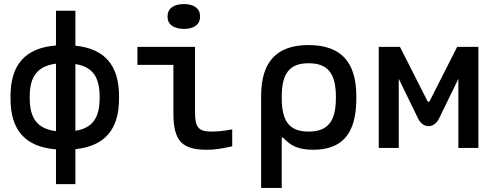

<svg xmlns="http://www.w3.org/2000/svg" viewBox="-20 -732 2440 950"><path d="M32 -256V-244C32 -87 106 -5 257 7V179H353V6C498 -9 569 -91 569 -244V-256C569 -409 498 -491 353 -506V-679H257V-507C106 -495 32 -413 32 -256ZM127 -247V-253C127 -355 166 -405 257 -417V-83C166 -95 127 -145 127 -247ZM353 -85V-415C438 -402 473 -351 473 -253V-247C473 -149 438 -98 353 -85Z M1026 -81C965 -81 945 -100 945 -174V-500H660V-411H838V-169C838 -33 883 9 1003 9C1041 9 1073 4 1129 -8V-92C1089 -84 1056 -81 1026 -81ZM809 -649C809 -612 838 -589 891 -589C941 -589 970 -612 970 -649V-651C970 -689 941 -712 891 -712C838 -712 809 -689 809 -651Z M1743 -244V-256C1743 -427 1665 -509 1507 -509C1349 -509 1272 -427 1272 -256V198H1374V-51H1381C1413 -16 1449 9 1529 9C1672 9 1743 -69 1743 -244ZM1374 -247V-253C1374 -370 1413 -419 1507 -419C1601 -419 1642 -370 1642 -253V-247C1642 -130 1601 -81 1507 -81C1413 -81 1374 -130 1374 -247Z M1854 -500V0H1953V-342L2050 -143C2075 -96 2126 -96 2151 -143L2248 -342V0H2347V-500H2242L2106 -232C2104 -227 2097 -227 2095 -232L1959 -500Z"/></svg>

Font: LT Wave Mono Medium
Style: Regular
Weight: 500
Designer: Daniel Lyons
Version: Version 2.5 (Glyphs App)